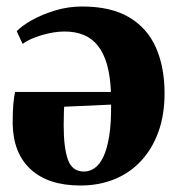

<svg xmlns="http://www.w3.org/2000/svg" viewBox="-20 -558 545 591"><path d="M227.5 13Q129 13 74.8 -36.5Q20.5 -86 19 -177.5Q19 -213.5 21 -237.2Q23 -261 26.5 -275H321.5Q319.5 -323 309.8 -358Q300 -393 282.2 -416Q264.5 -439 238.8 -450Q213 -461 179 -461Q146.5 -461 109 -450Q71.5 -439 49.5 -423L31.5 -462Q46.5 -478 77.2 -495.5Q108 -513 148.8 -525.5Q189.5 -538 232.5 -538Q321.5 -538 377.5 -504.8Q433.5 -471.5 460 -411.5Q486.5 -351.5 486.5 -270.5Q486.5 -204 467.5 -151.8Q448.5 -99.5 414 -62.5Q379.5 -25.5 332 -6.2Q284.5 13 227.5 13ZM238.5 -30Q256 -30 271.2 -40.5Q286.5 -51 298 -75Q309.5 -99 316 -138.5Q322.5 -178 322 -236L177.5 -229.5Q176.5 -215.5 176.5 -200.8Q176.5 -186 176 -172Q176 -103.5 189 -66.8Q202 -30 238.5 -30Z"/></svg>

Font: Merriweather 96pt ExtraBold
Style: Regular
Weight: 800
Version: Version 2.100